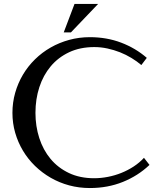

<svg xmlns="http://www.w3.org/2000/svg" viewBox="-20 -928 814 965"><path d="M431.6 -741.2Q516.6 -741.2 589.1 -713.6Q661.6 -686 717.8 -637.2L690.4 -601.1Q668 -620.1 640.6 -636.7Q613.3 -653.3 583 -665.3Q552.7 -677.2 520 -684.3Q487.3 -691.4 454.1 -691.4Q382.8 -691.4 327.6 -665.5Q272.5 -639.6 234.9 -594.7Q197.3 -549.8 177.7 -489.7Q158.2 -429.7 158.2 -360.8Q158.2 -293.5 177.5 -233.9Q196.8 -174.3 234.1 -129.4Q271.5 -84.5 326.7 -58.3Q381.8 -32.2 453.1 -32.2Q487.3 -32.2 522.5 -39.1Q557.6 -45.9 590.3 -59.1Q623 -72.3 652.1 -91.3Q681.2 -110.4 703.6 -134.8L731.4 -99.1Q673.8 -44.4 597.7 -13.7Q521.5 17.1 431.6 17.1Q377.4 17.1 327.6 3.7Q277.8 -9.8 234.6 -34.7Q191.4 -59.6 156 -94Q120.6 -128.4 95.5 -170.4Q70.3 -212.4 56.4 -260.5Q42.5 -308.6 42.5 -360.8Q42.5 -413.1 56.4 -461.9Q70.3 -510.7 95.5 -553Q120.6 -595.2 156 -629.9Q191.4 -664.6 234.6 -689.2Q277.8 -713.9 327.6 -727.5Q377.4 -741.2 431.6 -741.2ZM473.1 -908.2 336.4 -765.1H300.3L354.5 -908.2Z"/></svg>

Font: Federov2
Style: Regular
Weight: 400
Designer: Olexa M. Volochay | Cyreal.org
Foundry: Olexa M. Volochay | Cyreal.org
Version: Version 1.000